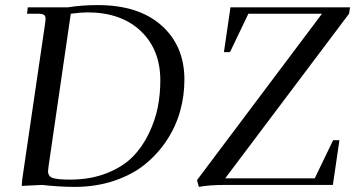

<svg xmlns="http://www.w3.org/2000/svg" viewBox="-20 -731 1414 759"><path d="M758.8 -19 1252.9 -676.8H961.9L889.2 -524.9H865.2L891.1 -702.1H1363.8L1359.9 -676.8L870.1 -25.9H1224.1L1296.9 -176.8H1321.8L1295.9 0H872.1Q807.1 0 766.1 7.8ZM65.9 3.9 67.9 -22 158.2 -637.2Q160.2 -650.9 160.2 -655.8Q160.2 -668.5 153.3 -672.6Q146.5 -676.8 127.9 -676.8H86.9L89.8 -702.1H249Q303.2 -710.9 366.2 -710.9Q527.8 -710.9 618.4 -630.4Q709 -549.8 709 -416Q709 -352.1 691.9 -291Q674.8 -230 638.9 -175.8Q603 -121.6 552.5 -80.8Q502 -40 430.4 -16.1Q358.9 7.8 274.9 7.8Q214.8 7.8 146 0ZM169.9 -54.2Q169.9 -34.2 188 -27.6Q206.1 -21 256.8 -21Q337.9 -21 401.9 -46.4Q465.8 -71.8 504.6 -111.3Q543.5 -150.9 568.8 -204.1Q594.2 -257.3 604 -308.6Q613.8 -359.9 613.8 -413.1Q613.8 -535.2 536.1 -608.6Q458.5 -682.1 325.2 -682.1Q301.8 -682.1 259.8 -676.8L171.9 -73.2Q169.9 -59.6 169.9 -54.2Z"/></svg>

Font: Dihjauti S
Style: Bold Italic
Weight: 700
Italic angle: -9°
Designer: T. Christopher White
Version: Version 3.0.0